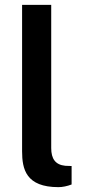

<svg xmlns="http://www.w3.org/2000/svg" viewBox="-20 -763 356 791"><path d="M221 8C237 8 257 4 275 -3V-79L249 -80C208 -84 191 -109 191 -153V-743H71V-140C71 -66 87 8 221 8Z"/></svg>

Font: United Sans SemiBold
Style: Regular
Weight: 600
Designer: Pablo Impallari, Rodrigo Fuenzalida (Modified by Dan O. Williams)
Version: Version 1.000;PS 001.000;hotconv 1.0.88;makeotf.lib2.5.64775